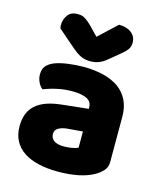

<svg xmlns="http://www.w3.org/2000/svg" viewBox="-113 -822 770 920"><g transform="rotate(15 272.0 -362.0)"><path d="M260 -108Q277 -108 297.5 -111.5Q318 -115 328 -121V-201L256 -195Q228 -193 210 -183Q192 -173 192 -153Q192 -133 207.5 -120.5Q223 -108 260 -108ZM252 -501Q306 -501 350.5 -490Q395 -479 426.5 -456.5Q458 -434 475 -399.5Q492 -365 492 -318V-94Q492 -68 477.5 -51.5Q463 -35 443 -23Q378 16 260 16Q207 16 164.5 6Q122 -4 91.5 -24Q61 -44 44.5 -75Q28 -106 28 -147Q28 -216 69 -253Q110 -290 196 -299L327 -313V-320Q327 -349 301.5 -361.5Q276 -374 228 -374Q191 -374 154.5 -366Q118 -358 89 -346Q76 -355 67 -373.5Q58 -392 58 -412Q58 -438 70.5 -453.5Q83 -469 109 -480Q138 -491 177.5 -496Q217 -501 252 -501ZM273 -656 363 -740Q402 -740 425 -721.5Q448 -703 448 -674Q448 -652 436.5 -637.5Q425 -623 400 -603L355 -566Q335 -549 315.5 -542Q296 -535 276 -535Q262 -535 251 -537Q240 -539 228.5 -544Q217 -549 203 -559Q189 -569 170 -586L96 -650Q95 -655 94.5 -659Q94 -663 94 -668Q94 -694 109.5 -716Q125 -738 158 -738Q168 -738 176.5 -736.5Q185 -735 194 -729.5Q203 -724 214 -715Q225 -706 239 -691Z"/></g></svg>

Font: Baloo Thambi 2 ExtraBold
Style: Regular
Weight: 800
Designer: Aadarsh Rajan and Ek Type
Foundry: Ek Type
Version: Version 1.640;hotconv 1.0.111;makeotfexe 2.5.65597; ttfautoh